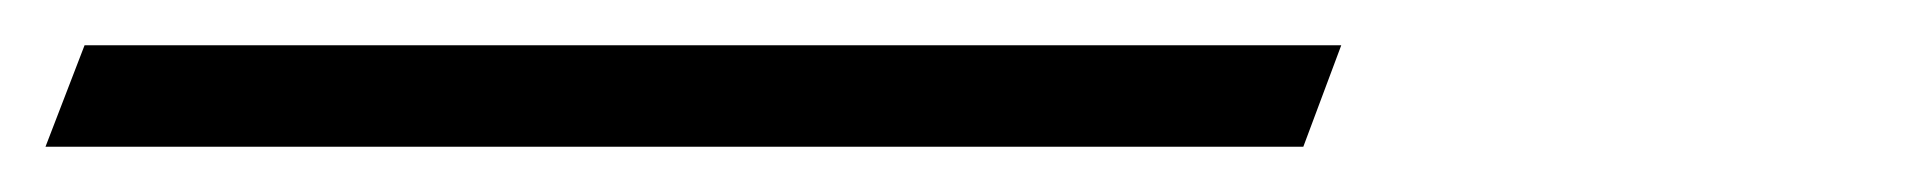

<svg xmlns="http://www.w3.org/2000/svg" viewBox="-99 10 837 84"><path d="M471.2 74.2H-79.1L-62 29.8H487.8Z"/></svg>

Font: Libre Caslon Text
Style: Italic
Weight: 400
Italic angle: -25°
Designer: Pablo Impallari, Rodrigo Fuenzalida
Foundry: Pablo Impallari, Rodrigo Fuenzalida
Version: Version 1.002